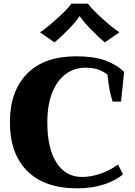

<svg xmlns="http://www.w3.org/2000/svg" viewBox="-20 -1017 734 1047"><path d="M198 -841Q233 -863 293 -917.5Q353 -972 369 -997H460Q476 -972 536 -917.5Q596 -863 631 -841L552 -786Q517 -814 474.5 -858Q432 -902 416 -928H413Q397 -902 354.5 -858Q312 -814 277 -786ZM34 -350Q34 -519 127 -614.5Q220 -710 396 -710Q490 -710 551 -688.5Q612 -667 657 -625L640 -463H594Q574 -526 566 -610Q537 -632 508.5 -640Q480 -648 446 -648Q385 -648 338 -613Q291 -578 264.5 -510.5Q238 -443 238 -350Q238 -208 288 -130Q338 -52 427 -52Q473 -52 524.5 -68.5Q576 -85 623 -120L651 -67Q608 -30 543 -10Q478 10 402 10Q222 10 128 -85Q34 -180 34 -350Z"/></svg>

Font: Trirong Black
Style: Regular
Weight: 900
Designer: Katatrad Team
Foundry: CadsonDemak
Version: Version 1.001